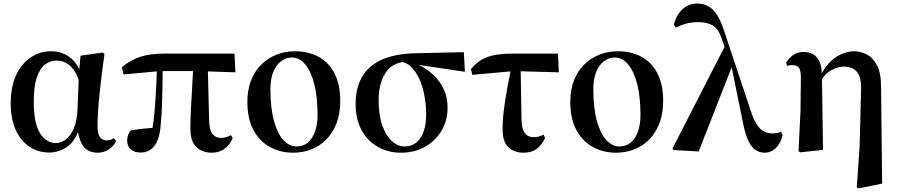

<svg xmlns="http://www.w3.org/2000/svg" viewBox="-20 -839 5030 1075"><path d="M256 15Q194 15 145 -17.5Q96 -50 68 -111.5Q40 -173 40 -259Q40 -355 71 -420Q102 -485 153.5 -518.5Q205 -552 266 -552Q336 -552 383.5 -507.5Q431 -463 446 -382H453L431 -354Q419 -407 398.5 -439Q378 -471 352 -485.5Q326 -500 296 -500Q262 -500 233 -478.5Q204 -457 186.5 -406.5Q169 -356 169 -270Q169 -150 203.5 -94Q238 -38 294 -38Q320 -38 346.5 -57Q373 -76 392 -117.5Q411 -159 414 -227L422 -428L431 -527L555 -545L565 -537Q557 -481 550 -424.5Q543 -368 537.5 -315Q532 -262 529 -216Q526 -170 526 -135Q526 -91 539 -72Q552 -53 578 -53Q591 -53 600 -56.5Q609 -60 618 -65L630 -49Q617 -22 590 -3Q563 16 527 16Q476 16 449 -17Q422 -50 413 -127L428 -129Q402 -48 355 -16.5Q308 15 256 15Z M766 15Q733 15 712.5 -2.5Q692 -20 692 -52Q692 -69 697.5 -84Q703 -99 715 -110Q748 -115 782.5 -118.5Q817 -122 856 -125L830 -96Q841 -159 846.5 -227.5Q852 -296 855 -361.5Q858 -427 859 -482H891Q891 -431 890 -371.5Q889 -312 887 -253Q885 -194 880 -143Q875 -64 846.5 -24.5Q818 15 766 15ZM672 -422 662 -462Q708 -502 764 -520.5Q820 -539 899 -539H1293L1298 -434L1094 -441H876ZM1166 16Q1113 16 1079.5 -15.5Q1046 -47 1046 -119Q1046 -169 1049 -229Q1052 -289 1056 -354Q1060 -419 1063 -482H1143L1151 -161Q1153 -109 1170.5 -88Q1188 -67 1215 -67Q1234 -67 1246.5 -71Q1259 -75 1273 -82L1283 -66Q1265 -25 1235.5 -4.5Q1206 16 1166 16Z M1621 16Q1551 16 1493 -15Q1435 -46 1400 -109.5Q1365 -173 1365 -268Q1365 -338 1386.5 -391Q1408 -444 1445 -479.5Q1482 -515 1529.5 -533.5Q1577 -552 1631 -552Q1706 -552 1763.5 -521Q1821 -490 1853 -428Q1885 -366 1885 -274Q1885 -203 1864 -148.5Q1843 -94 1806 -57Q1769 -20 1721.5 -2Q1674 16 1621 16ZM1638 -19Q1678 -19 1704 -41Q1730 -63 1744 -103Q1758 -143 1758 -193Q1758 -296 1739.5 -368.5Q1721 -441 1688.5 -479Q1656 -517 1615 -517Q1580 -517 1552 -495Q1524 -473 1509 -433.5Q1494 -394 1494 -342Q1494 -232 1514.5 -160Q1535 -88 1568 -53.5Q1601 -19 1638 -19Z M2226 16Q2154 16 2096 -16.5Q2038 -49 2004.5 -110.5Q1971 -172 1971 -257Q1971 -345 2006.5 -407.5Q2042 -470 2117 -504.5Q2192 -539 2314 -541L2577 -547L2583 -437L2295 -480L2268 -494Q2181 -494 2140.5 -434Q2100 -374 2100 -278Q2100 -194 2120.5 -136.5Q2141 -79 2174 -49Q2207 -19 2245 -19Q2302 -19 2334 -66.5Q2366 -114 2366 -200Q2366 -251 2356.5 -302.5Q2347 -354 2328 -396.5Q2309 -439 2280.5 -466Q2252 -493 2214 -496L2236 -505Q2281 -496 2325.5 -475Q2370 -454 2406 -420Q2442 -386 2464 -340Q2486 -294 2486 -236Q2486 -165 2452.5 -108Q2419 -51 2360 -17.5Q2301 16 2226 16Z M2624 -420 2617 -452Q2643 -484 2674 -503Q2705 -522 2748.5 -530.5Q2792 -539 2855 -539H3104L3109 -434L2859 -441ZM2911 16Q2860 16 2827 -14Q2794 -44 2794 -115Q2794 -171 2802 -231Q2810 -291 2821 -350Q2832 -409 2842 -460H2895L2900 -166Q2902 -113 2919.5 -92Q2937 -71 2967 -71Q2984 -71 2997 -74.5Q3010 -78 3023 -85L3032 -67Q3012 -25 2983.5 -4.5Q2955 16 2911 16Z M3429 16Q3359 16 3301 -15Q3243 -46 3208 -109.5Q3173 -173 3173 -268Q3173 -338 3194.5 -391Q3216 -444 3253 -479.5Q3290 -515 3337.5 -533.5Q3385 -552 3439 -552Q3514 -552 3571.5 -521Q3629 -490 3661 -428Q3693 -366 3693 -274Q3693 -203 3672 -148.5Q3651 -94 3614 -57Q3577 -20 3529.5 -2Q3482 16 3429 16ZM3446 -19Q3486 -19 3512 -41Q3538 -63 3552 -103Q3566 -143 3566 -193Q3566 -296 3547.5 -368.5Q3529 -441 3496.5 -479Q3464 -517 3423 -517Q3388 -517 3360 -495Q3332 -473 3317 -433.5Q3302 -394 3302 -342Q3302 -232 3322.5 -160Q3343 -88 3376 -53.5Q3409 -19 3446 -19Z M3751 1 3745 -7 4045 -593 4083 -479 3892 9ZM4260 16Q4235 16 4212 2Q4189 -12 4171 -48.5Q4153 -85 4140 -151L4074 -475L4072 -477L4020 -625Q4002 -679 3970 -697Q3938 -715 3889 -715Q3848 -715 3817 -705.5Q3786 -696 3764 -684L3753 -701Q3765 -752 3799 -785.5Q3833 -819 3884 -819Q3937 -819 3972.5 -783.5Q4008 -748 4034 -667L4185 -214Q4201 -167 4218.5 -140.5Q4236 -114 4257 -103Q4278 -92 4302 -92Q4313 -92 4327.5 -94Q4342 -96 4352 -101L4362 -84Q4352 -38 4325 -11Q4298 16 4260 16Z M4451 7 4462 -219 4464 -405Q4464 -446 4453 -460Q4442 -474 4417 -474Q4409 -474 4402 -473.5Q4395 -473 4387 -471L4381 -487Q4395 -512 4420 -530Q4445 -548 4479 -548Q4510 -548 4533 -535Q4556 -522 4569 -492.5Q4582 -463 4582 -412V-408L4588 0L4460 14ZM4777 210 4793 -19 4801 -333Q4803 -385 4791 -414Q4779 -443 4756.5 -454.5Q4734 -466 4705 -466Q4672 -466 4635.5 -446.5Q4599 -427 4575 -384L4564 -393H4567Q4586 -448 4619 -483.5Q4652 -519 4690 -535.5Q4728 -552 4762 -552Q4797 -552 4832 -534.5Q4867 -517 4890 -474Q4913 -431 4913 -353L4919 189L4786 216Z"/></svg>

Font: Noto Serif TC
Style: Bold
Weight: 700
Designer: Ryoko NISHIZUKA 西塚涼子 (kana & ideographs); Frank Grießhammer (Latin, Greek & Cyrillic); Wenlong ZHANG 张文龙 (bopomofo); San
Foundry: Adobe
Version: Version 2.002-H1;hotconv 1.1.0;makeotfexe 2.6.0